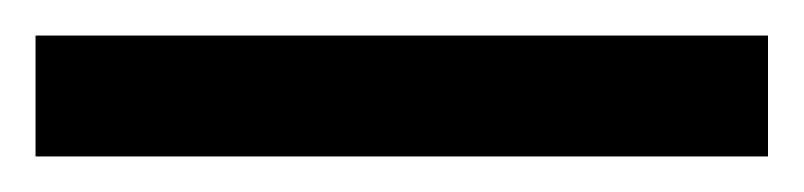

<svg xmlns="http://www.w3.org/2000/svg" viewBox="-20 68 452 108"><path d="M0 88H412V156H0Z"/></svg>

Font: Newsreader 16pt 16pt ExtraBold
Style: Regular
Weight: 800
Version: Version 1.003